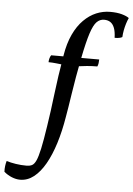

<svg xmlns="http://www.w3.org/2000/svg" viewBox="-205 -760 732 1055"><g transform="rotate(5 160.5 -233.0)"><path d="M360 -714Q398 -714 424.5 -706.5Q451 -699 464 -689Q457 -674 451.5 -656Q446 -638 442.5 -619.5Q439 -601 438 -582Q433 -579 426 -577Q419 -575 411.5 -574.5Q404 -574 396 -574Q395 -608 387 -628.5Q379 -649 365 -658.5Q351 -668 330 -668Q307 -668 289.5 -650.5Q272 -633 256.5 -585.5Q241 -538 223 -448Q201 -335 188 -248.5Q175 -162 167 -118Q154 -38 133 29Q112 96 84 145Q56 194 21.5 221Q-13 248 -54 248Q-76 248 -99.5 238.5Q-123 229 -143 212Q-144 196 -142 180.5Q-140 165 -136 152Q-113 159 -84.5 163.5Q-56 168 -25 168Q-8 168 4.5 162Q17 156 27 134.5Q37 113 47 67Q57 21 69 -59Q82 -142 93 -236Q104 -330 125 -454Q136 -521 159 -570Q182 -619 214 -651Q246 -683 283 -698.5Q320 -714 360 -714ZM57 -448H137L129 -402Q110 -404 88 -406.5Q66 -409 46 -409Q46 -420 49 -430.5Q52 -441 57 -448ZM219 -448H322Q322 -438 320.5 -427.5Q319 -417 315 -409Q286 -409 258.5 -406.5Q231 -404 211 -401Z"/></g></svg>

Font: Vollkorn
Style: Italic
Weight: 400
Italic angle: -11°
Designer: Friedrich Althausen
Foundry: Friedrich Althausen
Version: Version 5.001